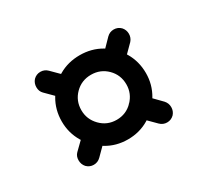

<svg xmlns="http://www.w3.org/2000/svg" viewBox="-71 -520 559 510"><g transform="rotate(-30 209.0 -264.5)"><path d="M338 -173Q346 -164 346 -152Q346 -140 338 -131Q329 -122 316.5 -122Q304 -122 295 -131Q274 -152 253 -173Q244 -182 244 -194.5Q244 -207 253 -216Q262 -224 274.5 -224Q287 -224 296 -216Q316 -195 338 -173Q338 -173 338 -173Q338 -173 338 -173ZM155 -357Q163 -348 163 -335.5Q163 -323 155 -314Q146 -305 133.5 -305Q121 -305 112 -314Q102 -324 91.5 -334.5Q81 -345 70 -356Q70 -356 70 -356Q70 -356 70 -356Q62 -364 62 -376.5Q62 -389 70 -398Q79 -407 91.5 -407Q104 -407 113 -398Q123 -388 133.5 -377.5Q144 -367 155 -357Q155 -357 155 -357Q155 -357 155 -357ZM113 -131Q104 -122 91.5 -122Q79 -122 70 -131Q62 -140 62 -152.5Q62 -165 70 -173Q92 -195 113 -215Q113 -215 113 -215Q113 -215 113 -215Q121 -224 133.5 -224Q146 -224 155 -215Q164 -207 164 -194.5Q164 -182 155 -173Q134 -152 113 -131Q113 -131 113 -131Q113 -131 113 -131ZM253 -314Q245 -322 244.5 -334.5Q244 -347 253 -356Q264 -366 274.5 -377Q285 -388 295 -398Q295 -398 295 -398Q295 -398 295 -398Q304 -407 316.5 -407Q329 -407 338 -398Q346 -389 346 -377Q346 -365 338 -356Q327 -345 316.5 -334.5Q306 -324 296 -314Q287 -305 274.5 -305Q262 -305 253 -314ZM273 -264Q273 -293 253 -313Q233 -333 204 -333Q175 -333 155 -313Q135 -293 135 -264Q135 -236 155 -215.5Q175 -195 204 -195Q233 -195 253 -215.5Q273 -236 273 -264ZM75 -264Q75 -300 92.5 -329.5Q110 -359 139 -376Q168 -393 204 -393Q240 -393 269 -376Q298 -359 315.5 -329.5Q333 -300 333 -264Q333 -229 315.5 -199.5Q298 -170 269 -152.5Q240 -135 204 -135Q168 -135 139 -152.5Q110 -170 92.5 -199.5Q75 -229 75 -264Z"/></g></svg>

Font: FRB American Cursive Guidelines
Style: Bold Italic
Weight: 700
Italic angle: -25°
Version: Version 2.0;Modular Font Editor K font №1